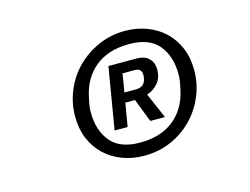

<svg xmlns="http://www.w3.org/2000/svg" viewBox="-61 -806 723 556"><g transform="rotate(-15 300.0 -528.0)"><path d="M311 -346Q276 -346 245.5 -357.5Q215 -369 193 -390Q171 -411 158.5 -440.5Q146 -470 146 -507Q146 -548 161.5 -585Q177 -622 204.5 -649.5Q232 -677 269 -693.5Q306 -710 349 -710Q384 -710 414.5 -698.5Q445 -687 467 -666Q489 -645 501.5 -615.5Q514 -586 514 -549Q514 -508 498.5 -471Q483 -434 455.5 -406Q428 -378 391 -362Q354 -346 311 -346ZM309 -386Q372 -386 411 -418Q450 -450 461 -505Q465 -523 466 -531.5Q467 -540 467 -550Q467 -602 439.5 -636Q412 -670 351 -670Q288 -670 249 -638Q210 -606 199 -551Q195 -533 194 -524.5Q193 -516 193 -506Q193 -454 220.5 -420Q248 -386 309 -386ZM285 -439H246L277 -624H361Q385 -624 398 -611.5Q411 -599 411 -577Q411 -554 398 -538Q385 -522 364 -515L397 -439H353L326 -509H297ZM337 -538Q362 -538 367 -562Q368 -566 368 -569Q368 -572 368 -574Q368 -593 347 -593H311L302 -538Z"/></g></svg>

Font: IBM Plex Mono
Style: Italic
Weight: 400
Italic angle: -9°
Monospace: yes
Designer: Mike Abbink, Paul van der Laan, Pieter van Rosmalen
Foundry: Bold Monday
Version: Version 2.3